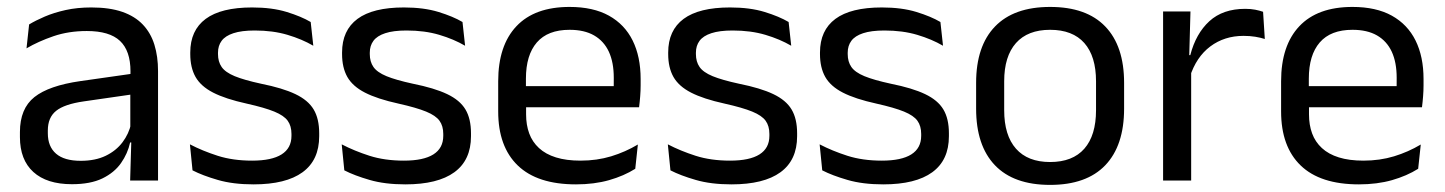

<svg xmlns="http://www.w3.org/2000/svg" viewBox="-20 -521 4170 554"><path d="M436 0H355.5L359 -118.5L356 -131V-286.5L356.5 -315Q356.5 -374.5 326.2 -403Q296 -431.5 230.5 -431.5Q178 -431.5 134.2 -416.5Q90.5 -401.5 56.5 -381.5L64 -450.5Q83 -462 109.2 -473.2Q135.5 -484.5 169.2 -492Q203 -499.5 243.5 -499.5Q296 -499.5 332.8 -486.8Q369.5 -474 392.2 -450Q415 -426 425.5 -392Q436 -358 436 -316ZM187.5 10.5Q115 10.5 76.2 -24.8Q37.5 -60 37.5 -125.5V-140Q37.5 -207.5 79.2 -240.8Q121 -274 212 -287L366.5 -309L371 -250L222 -228.5Q166 -220.5 142 -201.2Q118 -182 118 -144.5V-136.5Q118 -98 141.8 -77.5Q165.5 -57 213 -57Q255 -57 285 -71.5Q315 -86 333.5 -110.5Q352 -135 358.5 -165L371 -110H355.5Q348.5 -78 329.2 -50.5Q310 -23 275.5 -6.2Q241 10.5 187.5 10.5Z M711.5 11Q652.5 11 608.5 -1.8Q564.5 -14.5 535.5 -29.5L528 -104.5Q564.5 -85.5 608.2 -71.5Q652 -57.5 707.5 -57.5Q764 -57.5 792.5 -75.5Q821 -93.5 821 -129V-134.5Q821 -157.5 810.2 -172.5Q799.5 -187.5 771.5 -199Q743.5 -210.5 692 -222Q630.5 -235.5 595 -253.8Q559.5 -272 544.2 -299Q529 -326 529 -365V-369.5Q529 -433.5 573.5 -466.5Q618 -499.5 707.5 -499.5Q765 -499.5 807.2 -486.5Q849.5 -473.5 876.5 -457.5L884 -389Q851.5 -408 809.5 -420.5Q767.5 -433 715 -433Q677 -433 653.5 -425.2Q630 -417.5 619.5 -403.2Q609 -389 609 -369V-365Q609 -343 619.5 -327.8Q630 -312.5 657.2 -301.2Q684.5 -290 733 -279.5Q795.5 -267 832.2 -249.5Q869 -232 885 -205.2Q901 -178.5 901 -136.5V-128Q901 -59 853 -24Q805 11 711.5 11Z M1149.5 11Q1090.5 11 1046.5 -1.8Q1002.5 -14.5 973.5 -29.5L966 -104.5Q1002.5 -85.5 1046.2 -71.5Q1090 -57.5 1145.5 -57.5Q1202 -57.5 1230.5 -75.5Q1259 -93.5 1259 -129V-134.5Q1259 -157.5 1248.2 -172.5Q1237.5 -187.5 1209.5 -199Q1181.5 -210.5 1130 -222Q1068.5 -235.5 1033 -253.8Q997.5 -272 982.2 -299Q967 -326 967 -365V-369.5Q967 -433.5 1011.5 -466.5Q1056 -499.5 1145.5 -499.5Q1203 -499.5 1245.2 -486.5Q1287.5 -473.5 1314.5 -457.5L1322 -389Q1289.5 -408 1247.5 -420.5Q1205.5 -433 1153 -433Q1115 -433 1091.5 -425.2Q1068 -417.5 1057.5 -403.2Q1047 -389 1047 -369V-365Q1047 -343 1057.5 -327.8Q1068 -312.5 1095.2 -301.2Q1122.5 -290 1171 -279.5Q1233.5 -267 1270.2 -249.5Q1307 -232 1323 -205.2Q1339 -178.5 1339 -136.5V-128Q1339 -59 1291 -24Q1243 11 1149.5 11Z M1642 11Q1530.5 11 1474 -43.5Q1417.5 -98 1417.5 -199.5V-286.5Q1417.5 -389.5 1470 -445.2Q1522.5 -501 1623.5 -501Q1691.5 -501 1737 -475.8Q1782.5 -450.5 1805.5 -404Q1828.5 -357.5 1828.5 -293V-275Q1828.5 -259 1827.2 -243Q1826 -227 1824 -211.5H1749.5Q1750.5 -235.5 1750.8 -257Q1751 -278.5 1751 -296.5Q1751 -341 1736.8 -371.8Q1722.5 -402.5 1694.2 -418.8Q1666 -435 1623.5 -435Q1560.5 -435 1529 -398.5Q1497.5 -362 1497.5 -294V-247.5L1498 -237.5V-191Q1498 -160.5 1507 -136Q1516 -111.5 1535.2 -93.8Q1554.5 -76 1584.2 -66.8Q1614 -57.5 1655 -57.5Q1702.5 -57.5 1743.5 -70Q1784.5 -82.5 1820.5 -104L1813 -34Q1780.5 -13.5 1737.5 -1.2Q1694.5 11 1642 11ZM1807 -211.5H1460V-272.5H1807Z M2090.5 11Q2031.5 11 1987.5 -1.8Q1943.5 -14.5 1914.5 -29.5L1907 -104.5Q1943.5 -85.5 1987.2 -71.5Q2031 -57.5 2086.5 -57.5Q2143 -57.5 2171.5 -75.5Q2200 -93.5 2200 -129V-134.5Q2200 -157.5 2189.2 -172.5Q2178.5 -187.5 2150.5 -199Q2122.5 -210.5 2071 -222Q2009.5 -235.5 1974 -253.8Q1938.5 -272 1923.2 -299Q1908 -326 1908 -365V-369.5Q1908 -433.5 1952.5 -466.5Q1997 -499.5 2086.5 -499.5Q2144 -499.5 2186.2 -486.5Q2228.5 -473.5 2255.5 -457.5L2263 -389Q2230.5 -408 2188.5 -420.5Q2146.5 -433 2094 -433Q2056 -433 2032.5 -425.2Q2009 -417.5 1998.5 -403.2Q1988 -389 1988 -369V-365Q1988 -343 1998.5 -327.8Q2009 -312.5 2036.2 -301.2Q2063.5 -290 2112 -279.5Q2174.5 -267 2211.2 -249.5Q2248 -232 2264 -205.2Q2280 -178.5 2280 -136.5V-128Q2280 -59 2232 -24Q2184 11 2090.5 11Z M2528.5 11Q2469.5 11 2425.5 -1.8Q2381.5 -14.5 2352.5 -29.5L2345 -104.5Q2381.5 -85.5 2425.2 -71.5Q2469 -57.5 2524.5 -57.5Q2581 -57.5 2609.5 -75.5Q2638 -93.5 2638 -129V-134.5Q2638 -157.5 2627.2 -172.5Q2616.5 -187.5 2588.5 -199Q2560.5 -210.5 2509 -222Q2447.5 -235.5 2412 -253.8Q2376.5 -272 2361.2 -299Q2346 -326 2346 -365V-369.5Q2346 -433.5 2390.5 -466.5Q2435 -499.5 2524.5 -499.5Q2582 -499.5 2624.2 -486.5Q2666.5 -473.5 2693.5 -457.5L2701 -389Q2668.5 -408 2626.5 -420.5Q2584.5 -433 2532 -433Q2494 -433 2470.5 -425.2Q2447 -417.5 2436.5 -403.2Q2426 -389 2426 -369V-365Q2426 -343 2436.5 -327.8Q2447 -312.5 2474.2 -301.2Q2501.5 -290 2550 -279.5Q2612.5 -267 2649.2 -249.5Q2686 -232 2702 -205.2Q2718 -178.5 2718 -136.5V-128Q2718 -59 2670 -24Q2622 11 2528.5 11Z M3010 12.5Q2905 12.5 2850.8 -44.2Q2796.5 -101 2796.5 -207.5V-282Q2796.5 -388 2851 -444.5Q2905.5 -501 3010 -501Q3115 -501 3169.2 -444.5Q3223.5 -388 3223.5 -282V-207.5Q3223.5 -101 3169.2 -44.2Q3115 12.5 3010 12.5ZM3010 -53.5Q3075 -53.5 3108.8 -92Q3142.5 -130.5 3142.5 -203V-286.5Q3142.5 -358.5 3108.8 -396.8Q3075 -435 3010 -435Q2945.5 -435 2911.5 -396.8Q2877.5 -358.5 2877.5 -286.5V-203Q2877.5 -130.5 2911.5 -92Q2945.5 -53.5 3010 -53.5Z M3413 -298.5 3394.5 -361 3414.5 -362Q3430.5 -424 3469.5 -459.8Q3508.5 -495.5 3573 -495.5Q3589 -495.5 3601.8 -493Q3614.5 -490.5 3624.5 -487L3629.5 -408.5Q3617 -412.5 3601.8 -415Q3586.5 -417.5 3568 -417.5Q3513 -417.5 3472.2 -387Q3431.5 -356.5 3413 -298.5ZM3417 0H3336V-488H3415L3411 -344L3417 -338Z M3901 11Q3789.5 11 3733 -43.5Q3676.5 -98 3676.5 -199.5V-286.5Q3676.5 -389.5 3729 -445.2Q3781.5 -501 3882.5 -501Q3950.5 -501 3996 -475.8Q4041.5 -450.5 4064.5 -404Q4087.5 -357.5 4087.5 -293V-275Q4087.5 -259 4086.2 -243Q4085 -227 4083 -211.5H4008.5Q4009.5 -235.5 4009.8 -257Q4010 -278.5 4010 -296.5Q4010 -341 3995.8 -371.8Q3981.5 -402.5 3953.2 -418.8Q3925 -435 3882.5 -435Q3819.5 -435 3788 -398.5Q3756.5 -362 3756.5 -294V-247.5L3757 -237.5V-191Q3757 -160.5 3766 -136Q3775 -111.5 3794.2 -93.8Q3813.5 -76 3843.2 -66.8Q3873 -57.5 3914 -57.5Q3961.5 -57.5 4002.5 -70Q4043.5 -82.5 4079.5 -104L4072 -34Q4039.5 -13.5 3996.5 -1.2Q3953.5 11 3901 11ZM4066 -211.5H3719V-272.5H4066Z"/></svg>

Font: Anek Kannada
Style: Regular
Weight: 400
Version: Version 1.003